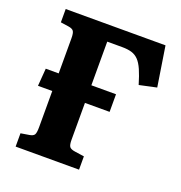

<svg xmlns="http://www.w3.org/2000/svg" viewBox="-127 -812 869 922"><g transform="rotate(20 307.0 -351.5)"><path d="M53 0V-68L96 -75Q115 -78 121 -87.5Q127 -97 127 -126V-311H54L61 -401H127V-580Q127 -607 120.5 -616.5Q114 -626 94 -629L53 -635V-703H563L595 -499L507 -480Q494 -524 481.5 -552.5Q469 -581 454 -596.5Q439 -612 419 -618Q399 -624 370 -624H294V-401H420V-311H294V-123Q294 -96 301 -87Q308 -78 329 -75L377 -68V0Z"/></g></svg>

Font: Literata 18pt
Style: Bold
Weight: 700
Designer: Latin by Veronika Burian and Jose Scaglione. Greek by Irene Vlachou. Cyrillic by Vera Evstafieva.
Foundry: TypeTogether
Version: Version 3.103;gftools[0.9.29]